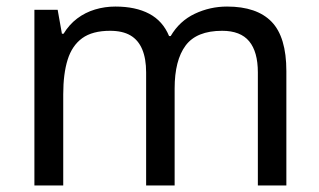

<svg xmlns="http://www.w3.org/2000/svg" viewBox="-20 -566 975 586"><path d="M673 -546Q764 -546 809 -499.5Q854 -453 854 -349V0H767V-345Q767 -408 740.5 -440Q714 -472 658 -472Q580 -472 546.5 -427Q513 -382 513 -296V0H426V-345Q426 -387 414 -415.5Q402 -444 378 -458Q354 -472 316 -472Q262 -472 231 -449.5Q200 -427 186.5 -384Q173 -341 173 -278V0H85V-536H156L169 -463H174Q191 -491 215.5 -509.5Q240 -528 270 -537Q300 -546 332 -546Q394 -546 435.5 -524Q477 -502 496 -456H501Q528 -502 574.5 -524Q621 -546 673 -546Z"/></svg>

Font: lguzrati85
Style: Book
Weight: 400
Designer: Jelle Bosma - Monotype Design Team, Universal Thirst
Foundry: Monotype Imaging Inc.
Version: Version 2.106